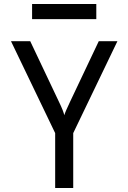

<svg xmlns="http://www.w3.org/2000/svg" viewBox="-20 -935 639 955"><path d="M139.6 -839.8V-915H459V-839.8ZM254.4 0V-272.9L34.7 -730H130.4L272.5 -430.2Q284.7 -405.3 291.5 -387.7Q298.3 -370.1 299.8 -361.8Q301.8 -369.6 309.6 -387.7Q316.9 -405.3 329.1 -430.2L471.2 -730H564L344.2 -272.9V0Z"/></svg>

Font: UDEV Gothic 35
Style: Regular
Weight: 400
Version: v2.1.0; ttfautohint (v1.8.4.7-5d5b-dirty) -l 6 -r 45 -G 200 